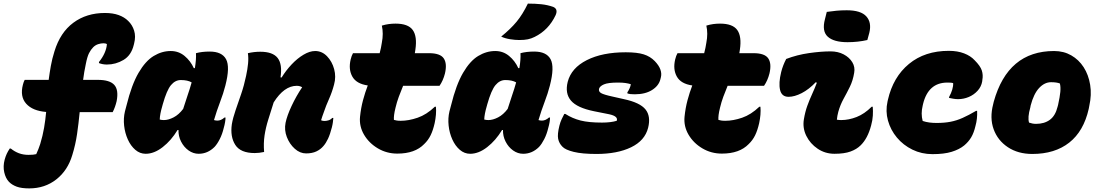

<svg xmlns="http://www.w3.org/2000/svg" viewBox="-79 -842 6099 1065"><path d="M-25 -18H-19Q2 -1 26 8Q50 17 79 17Q93 17 104 16Q115 15 122 13Q135 -15 144 -43Q158 -89 165.5 -133Q173 -177 177 -221Q102 -227 66.5 -266.5Q31 -306 48 -372Q50 -381 52.5 -387Q55 -393 58 -399H191Q196 -437 203 -476.5Q210 -516 223 -557Q255 -662 328 -716Q401 -770 503 -770Q547 -770 579 -758.5Q611 -747 632 -726Q655 -704 665 -672Q675 -640 665 -601L663 -593Q649 -535 606 -509.5Q563 -484 514 -484Q491 -484 470 -492V-498Q510 -548 514 -597Q508 -602 495 -602Q481 -602 465.5 -597Q450 -592 438 -580Q425 -567 415 -547.5Q405 -528 397 -487Q392 -465 388.5 -443Q385 -421 382 -399H463Q530 -399 555 -371Q580 -343 568 -281Q560 -247 546 -220H363Q357 -158 348.5 -99Q340 -40 322 18Q297 103 233.5 153Q170 203 83 203Q40 203 14 193.5Q-12 184 -29 167Q-48 147 -55.5 113.5Q-63 80 -53 43Q-48 25 -41.5 11Q-35 -3 -25 -18Z M868 -559Q912 -559 945 -531.5Q978 -504 996 -464H1002Q1010 -513 1008 -547Q1041 -556 1084 -556Q1152 -556 1175 -513.5Q1198 -471 1171 -367Q1160 -324 1141.5 -275.5Q1123 -227 1108 -176Q1117 -173 1127 -173Q1147 -173 1166 -190H1172Q1172 -180 1169.5 -164.5Q1167 -149 1162 -132Q1154 -98 1140 -70.5Q1126 -43 1111 -27Q1073 11 1023 11Q993 11 967 -7.5Q941 -26 925.5 -56.5Q910 -87 911 -121H906Q871 -63 823.5 -26Q776 11 729 11Q697 11 671.5 -11Q646 -33 630 -68.5Q614 -104 609.5 -145Q605 -186 614 -224L623 -258Q651 -372 689.5 -438Q728 -504 773.5 -531.5Q819 -559 868 -559ZM807 -179Q818 -176 830 -176Q855 -176 884 -191Q913 -206 937 -238Q949 -277 961.5 -313Q974 -349 984 -385Q962 -398 924 -398Q893 -398 869.5 -370Q846 -342 824 -264L821 -253Q808 -209 807 -179Z M1296 -547Q1313 -551 1330 -553Q1347 -555 1365 -555Q1434 -555 1461 -520.5Q1488 -486 1477 -413L1483 -412Q1507 -451 1538.5 -484.5Q1570 -518 1604.5 -538.5Q1639 -559 1669 -559Q1707 -559 1735 -530Q1763 -501 1774.5 -458.5Q1786 -416 1774 -373Q1763 -331 1746 -293Q1729 -255 1718 -222Q1714 -211 1709 -197Q1704 -183 1702 -175Q1710 -171 1721 -171Q1731 -171 1743 -174.5Q1755 -178 1764 -188H1770Q1769 -176 1767.5 -164Q1766 -152 1762 -136Q1752 -97 1740.5 -72.5Q1729 -48 1715 -32Q1699 -13 1675.5 -2Q1652 9 1619 9Q1585 9 1556 -17Q1527 -43 1512 -82Q1497 -121 1505 -161Q1513 -200 1538.5 -254.5Q1564 -309 1597 -358Q1584 -366 1567 -366Q1497 -366 1439 -274Q1423 -223 1409 -178.5Q1395 -134 1388.5 -91Q1382 -48 1386 1Q1358 7 1334 7Q1255 7 1226 -38.5Q1197 -84 1207 -153Q1213 -188 1227.5 -230Q1242 -272 1258.5 -320Q1275 -368 1286 -421Q1294 -458 1297 -489.5Q1300 -521 1296 -547Z M1879 -547H2027Q2035 -577 2039 -605Q2049 -656 2039 -700Q2059 -706 2077.5 -708.5Q2096 -711 2115 -711Q2185 -711 2210.5 -675.5Q2236 -640 2225 -566Q2224 -557 2222 -547H2301Q2363 -547 2382.5 -518Q2402 -489 2389 -434Q2379 -395 2359 -366H2157Q2144 -335 2133 -305Q2122 -275 2115 -245Q2109 -221 2107 -204.5Q2105 -188 2106 -177Q2113 -175 2121.5 -173.5Q2130 -172 2144 -172Q2188 -172 2237.5 -189Q2287 -206 2333 -250H2339Q2341 -229 2339 -205.5Q2337 -182 2332 -159Q2323 -119 2309.5 -91.5Q2296 -64 2274 -43Q2223 10 2125 10Q2066 10 2017 -19Q1968 -48 1940.5 -94.5Q1913 -141 1918 -194Q1923 -243 1934.5 -286Q1946 -329 1961 -368Q1898 -377 1875.5 -417Q1853 -457 1866 -512Q1871 -533 1879 -547Z M2668 -559Q2712 -559 2745 -531.5Q2778 -504 2796 -464H2802Q2810 -513 2808 -547Q2841 -556 2884 -556Q2952 -556 2975 -513.5Q2998 -471 2971 -367Q2960 -324 2941.5 -275.5Q2923 -227 2908 -176Q2917 -173 2927 -173Q2947 -173 2966 -190H2972Q2972 -180 2969.5 -164.5Q2967 -149 2962 -132Q2954 -98 2940 -70.5Q2926 -43 2911 -27Q2873 11 2823 11Q2793 11 2767 -7.5Q2741 -26 2725.5 -56.5Q2710 -87 2711 -121H2706Q2671 -63 2623.5 -26Q2576 11 2529 11Q2497 11 2471.5 -11Q2446 -33 2430 -68.5Q2414 -104 2409.5 -145Q2405 -186 2414 -224L2423 -258Q2451 -372 2489.5 -438Q2528 -504 2573.5 -531.5Q2619 -559 2668 -559ZM2607 -179Q2618 -176 2630 -176Q2655 -176 2684 -191Q2713 -206 2737 -238Q2749 -277 2761.5 -313Q2774 -349 2784 -385Q2762 -398 2724 -398Q2693 -398 2669.5 -370Q2646 -342 2624 -264L2621 -253Q2608 -209 2607 -179ZM2849 -822Q2890 -822 2923.5 -818.5Q2957 -815 2989 -804Q3018 -792 3003 -758Q2964 -675 2886 -637Q2868 -628 2849 -624Q2830 -620 2801 -620Q2778 -620 2750 -624.5Q2722 -629 2701 -639Q2753 -681 2786.5 -721.5Q2820 -762 2849 -822Z M3392 -552Q3455 -552 3491.5 -540.5Q3528 -529 3553 -503Q3576 -479 3584 -456.5Q3592 -434 3587 -414L3584 -402Q3575 -366 3537.5 -342.5Q3500 -319 3442 -319Q3429 -319 3419 -320Q3409 -321 3401 -324V-330Q3408 -340 3413.5 -352.5Q3419 -365 3420 -375Q3407 -379 3390.5 -381.5Q3374 -384 3349 -384Q3294 -384 3271 -374Q3248 -364 3244 -350Q3240 -335 3254.5 -326Q3269 -317 3320 -306L3382 -292Q3471 -273 3501.5 -235Q3532 -197 3516 -133Q3498 -62 3421.5 -25Q3345 12 3229 12Q3150 12 3103.5 0.5Q3057 -11 3041 -28Q3022 -47 3017 -72Q3012 -97 3024 -145Q3029 -165 3036.5 -181Q3044 -197 3051 -210H3057Q3096 -185 3141.5 -173.5Q3187 -162 3260 -162Q3284 -162 3305 -164.5Q3326 -167 3342 -172Q3351 -197 3301 -208L3216 -225Q3122 -244 3088 -284Q3054 -324 3070 -388Q3090 -465 3176 -508.5Q3262 -552 3392 -552Z M3679 -547H3827Q3835 -577 3839 -605Q3849 -656 3839 -700Q3859 -706 3877.5 -708.5Q3896 -711 3915 -711Q3985 -711 4010.5 -675.5Q4036 -640 4025 -566Q4024 -557 4022 -547H4101Q4163 -547 4182.5 -518Q4202 -489 4189 -434Q4179 -395 4159 -366H3957Q3944 -335 3933 -305Q3922 -275 3915 -245Q3909 -221 3907 -204.5Q3905 -188 3906 -177Q3913 -175 3921.5 -173.5Q3930 -172 3944 -172Q3988 -172 4037.5 -189Q4087 -206 4133 -250H4139Q4141 -229 4139 -205.5Q4137 -182 4132 -159Q4123 -119 4109.5 -91.5Q4096 -64 4074 -43Q4023 10 3925 10Q3866 10 3817 -19Q3768 -48 3740.5 -94.5Q3713 -141 3718 -194Q3723 -243 3734.5 -286Q3746 -329 3761 -368Q3698 -377 3675.5 -417Q3653 -457 3666 -512Q3671 -533 3679 -547Z M4282 -515Q4342 -538 4408.5 -547.5Q4475 -557 4528 -557Q4569 -557 4600.5 -540.5Q4632 -524 4648.5 -497Q4665 -470 4659 -438Q4652 -395 4635 -360.5Q4618 -326 4600 -293.5Q4582 -261 4571 -222Q4568 -211 4566 -200Q4564 -189 4563 -178Q4569 -177 4575.5 -176.5Q4582 -176 4587 -176Q4629 -176 4672.5 -193Q4716 -210 4756 -250H4762Q4764 -226 4762.5 -200.5Q4761 -175 4753 -146Q4734 -74 4695 -36Q4673 -14 4638.5 -1.5Q4604 11 4550 11Q4498 11 4456.5 -17Q4415 -45 4393.5 -88.5Q4372 -132 4380 -180Q4387 -222 4399 -255Q4411 -288 4425 -318.5Q4439 -349 4452 -383L4446 -386Q4408 -346 4368 -325.5Q4328 -305 4295 -305Q4257 -305 4248 -343Q4239 -381 4254 -442Q4259 -462 4266 -480Q4273 -498 4282 -515ZM4507 -776Q4535 -780 4561 -782.5Q4587 -785 4618 -785Q4696 -785 4726.5 -751Q4757 -717 4743 -660L4732 -620Q4680 -608 4622 -608Q4546 -608 4512.5 -638.5Q4479 -669 4497 -736Z M5184 -560Q5232 -560 5268.5 -546Q5305 -532 5327 -508Q5359 -476 5367 -451Q5375 -426 5370 -399L5369 -390Q5364 -361 5343.5 -338.5Q5323 -316 5294.5 -304Q5266 -292 5235 -292Q5222 -292 5208 -294.5Q5194 -297 5185 -299L5186 -305Q5197 -325 5203 -345Q5209 -365 5208 -381Q5202 -383 5193 -383.5Q5184 -384 5176 -384Q5070 -384 5041 -265L5039 -256Q5028 -211 5039 -171Q5057 -165 5076 -162.5Q5095 -160 5116 -160Q5159 -160 5193 -166.5Q5227 -173 5260.5 -188Q5294 -203 5335 -227H5341Q5343 -183 5332 -144Q5323 -105 5308 -80Q5293 -55 5269 -35Q5242 -13 5200 0Q5158 13 5093 13Q5033 13 4982 -12Q4931 -37 4896 -79Q4861 -121 4846.5 -173Q4832 -225 4844 -279L4846 -288Q4875 -415 4963 -487.5Q5051 -560 5184 -560Z M5768 -559Q5821 -559 5863 -535Q5905 -511 5932 -469Q5959 -427 5968 -371.5Q5977 -316 5963 -254L5960 -238Q5932 -114 5852 -51Q5772 12 5647 12Q5568 12 5511.5 -25.5Q5455 -63 5432.5 -125.5Q5410 -188 5430 -264L5433 -277Q5511 -559 5768 -559ZM5751 -386Q5715 -386 5685 -354Q5655 -322 5638 -257L5636 -246Q5620 -190 5629 -162Q5638 -159 5647 -157Q5656 -155 5668 -155Q5714 -155 5744.5 -177.5Q5775 -200 5787 -249L5790 -260Q5800 -305 5802.5 -332.5Q5805 -360 5800 -379Q5782 -386 5751 -386Z"/></svg>

Font: Recursive Mn Csl St Blk
Style: Italic
Weight: 900
Italic angle: -15°
Monospace: yes
Version: Version 1.079;hotconv 1.0.112;makeotfexe 2.5.65598; ttfautoh